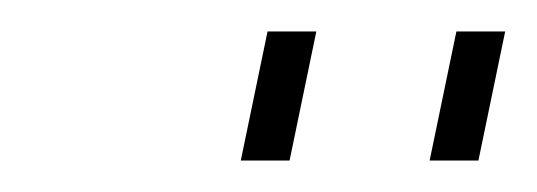

<svg xmlns="http://www.w3.org/2000/svg" viewBox="-20 -749 341 122"><path d="M133 -647 150 -729H181L164 -647ZM253 -647 270 -729H301L284 -647Z"/></svg>

Font: Raleway Thin ExtraLight
Style: Italic
Weight: 250
Italic angle: -12°
Version: Version 4.026